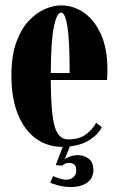

<svg xmlns="http://www.w3.org/2000/svg" viewBox="-20 -550 452 732"><path d="M218 10Q162 10 118.2 -20.8Q74.5 -51.5 49 -112.5Q23.5 -173.5 23.5 -263.5Q23.5 -337.5 42 -388.5Q60.5 -439.5 89.5 -470.5Q118.5 -501.5 151.2 -515.5Q184 -529.5 213 -529.5Q260 -529.5 300.2 -501.5Q340.5 -473.5 365 -419.2Q389.5 -365 389.5 -285.5Q389.5 -266 388 -245H173.5Q174 -120.5 188 -69.5Q202 -18.5 240.5 -18.5Q284 -18.5 310 -39.5Q336 -60.5 346.5 -82L368 -65Q357 -40.5 325.5 -19Q294 2.5 246 8.5L226.5 58Q230.5 53.5 245 47.5Q259.5 41.5 277 41.5Q300 41.5 318 55Q336 68.5 336 99Q336 128.5 312.8 145.8Q289.5 163 250 163Q226 163 202.5 156.8Q179 150.5 171.5 146.5L182.5 121Q187.5 124 203.2 129.5Q219 135 232.5 135Q248 135 259.2 126Q270.5 117 270.5 100Q270.5 82 262 76.5Q253.5 71 243.5 71Q228 71 217 81.5L192.5 79.5L219 10ZM213 -502Q197 -502 185.8 -450.2Q174.5 -398.5 173.5 -271.5H245.5Q245.5 -396 237 -449Q228.5 -502 213 -502Z"/></svg>

Font: Imbue 50pt Black
Style: Regular
Weight: 900
Designer: Tyler Finck
Foundry: Etcetera Type Company
Version: Version 1.102; ttfautohint (v1.8.3)